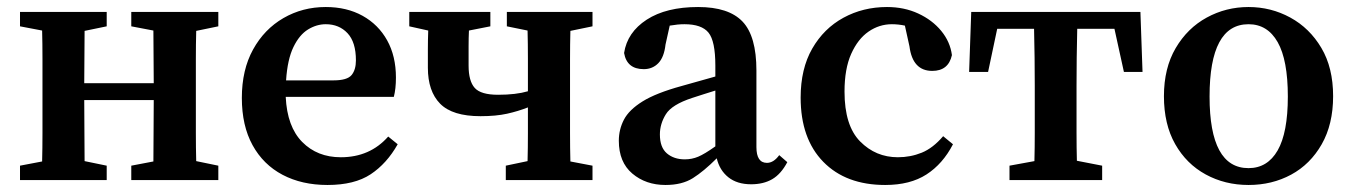

<svg xmlns="http://www.w3.org/2000/svg" viewBox="-20 -513 3856 547"><path d="M354 -438V-479H602V-438L539 -425Q538 -388 538 -345Q538 -302 538 -269V-210Q538 -177 538 -134Q538 -91 539 -54L602 -41V0H354V-41L417 -53Q417 -90 417.5 -136Q418 -182 418 -228H220Q220 -182 220.5 -136Q221 -90 221 -54L284 -41V0H37V-41L100 -53Q101 -91 101 -134Q101 -177 101 -210V-269Q101 -302 101 -345.5Q101 -389 100 -426L37 -438V-479H284V-438L221 -425Q221 -391 220.5 -350Q220 -309 220 -276H418Q418 -309 417.5 -350Q417 -391 417 -426Z M908 -444Q882 -444 857.5 -429Q833 -414 816 -379Q799 -344 795 -284H930Q969 -284 981.5 -299Q994 -314 994 -341Q994 -393 970 -418.5Q946 -444 908 -444ZM913 14Q840 14 785 -15Q730 -44 699.5 -99.5Q669 -155 669 -234Q669 -314 701 -372Q733 -430 787.5 -461.5Q842 -493 908 -493Q968 -493 1013 -468Q1058 -443 1083 -398Q1108 -353 1108 -292Q1108 -260 1102 -237H794Q798 -152 841 -108.5Q884 -65 951 -65Q1034 -65 1086 -124L1113 -102Q1082 -47 1036 -16.5Q990 14 913 14Z M1424 -438V-479H1668V-438L1605 -425Q1604 -388 1604 -345Q1604 -302 1604 -269V-210Q1604 -177 1604 -134Q1604 -91 1605 -53L1668 -41V0H1421V-41L1483 -54Q1484 -91 1484 -133.5Q1484 -176 1484 -207Q1456 -196 1424.5 -189Q1393 -182 1349 -182Q1269 -182 1234 -217.5Q1199 -253 1199 -320Q1199 -346 1199 -373Q1199 -400 1200 -426L1146 -438V-479H1377V-438L1316 -426Q1315 -405 1315 -381.5Q1315 -358 1315 -326Q1315 -282 1332.5 -262.5Q1350 -243 1399 -243Q1450 -243 1484 -253V-269Q1484 -302 1484 -345.5Q1484 -389 1483 -426Z M2120 12Q2080 12 2055 -8Q2030 -28 2022 -62Q1985 -25 1954 -5.5Q1923 14 1876 14Q1820 14 1781.5 -18.5Q1743 -51 1743 -112Q1743 -144 1757.5 -172Q1772 -200 1810.5 -224Q1849 -248 1922 -268Q1946 -275 1970 -281.5Q1994 -288 2018 -295V-326Q2018 -396 1998.5 -420Q1979 -444 1930 -444Q1920 -444 1910 -443Q1900 -442 1888 -440L1876 -386Q1872 -350 1855.5 -333Q1839 -316 1814 -316Q1766 -316 1758 -362Q1767 -421 1822.5 -457Q1878 -493 1969 -493Q2056 -493 2095.5 -451.5Q2135 -410 2135 -312V-94Q2135 -49 2165 -49Q2184 -49 2200 -71L2223 -51Q2205 -17 2180 -2.5Q2155 12 2120 12ZM1860 -130Q1860 -93 1880 -76Q1900 -59 1931 -59Q1951 -59 1969 -66.5Q1987 -74 2018 -96V-255Q2001 -250 1984.5 -244.5Q1968 -239 1952 -234Q1894 -215 1877 -187.5Q1860 -160 1860 -130Z M2502 14Q2390 14 2325.5 -52Q2261 -118 2261 -235Q2261 -317 2294 -374.5Q2327 -432 2383 -462.5Q2439 -493 2507 -493Q2556 -493 2596 -474.5Q2636 -456 2661.5 -425Q2687 -394 2692 -356Q2682 -311 2636 -311Q2580 -311 2571 -381L2558 -440Q2549 -442 2539.5 -443Q2530 -444 2521 -444Q2485 -444 2454.5 -423Q2424 -402 2405 -359.5Q2386 -317 2386 -252Q2386 -155 2430.5 -110Q2475 -65 2538 -65Q2574 -65 2606 -78Q2638 -91 2667 -125L2695 -102Q2666 -46 2619.5 -16Q2573 14 2502 14Z M2741 -308 2747 -479H3229L3235 -308H3182L3155 -431H3049Q3048 -394 3047.5 -349Q3047 -304 3047 -269V-210Q3047 -177 3047 -134.5Q3047 -92 3048 -55L3120 -41V0H2856V-41L2927 -54Q2928 -92 2928 -134.5Q2928 -177 2928 -210V-269Q2928 -304 2927.5 -349Q2927 -394 2926 -431H2821L2795 -308Z M3537 14Q3470 14 3415 -16Q3360 -46 3328 -102.5Q3296 -159 3296 -239Q3296 -319 3329.5 -376Q3363 -433 3418 -463Q3473 -493 3537 -493Q3601 -493 3656 -463Q3711 -433 3744.5 -376.5Q3778 -320 3778 -239Q3778 -159 3745.5 -102Q3713 -45 3658.5 -15.5Q3604 14 3537 14ZM3537 -34Q3591 -34 3620 -84.5Q3649 -135 3649 -238Q3649 -342 3620 -393Q3591 -444 3537 -444Q3426 -444 3426 -238Q3426 -34 3537 -34Z"/></svg>

Font: Source Serif 4 Semibold
Style: Regular
Weight: 600
Designer: Frank Grießhammer
Foundry: Adobe
Version: Version 4.005;hotconv 1.1.0;makeotfexe 2.6.0